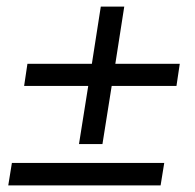

<svg xmlns="http://www.w3.org/2000/svg" viewBox="-20 -561 589 581"><path d="M219 -125 247 -301H53L63 -368H258L285 -541H356L329 -368H524L514 -301H318L290 -125ZM5 0 16 -68H477L466 0Z"/></svg>

Font: Nunito Sans 7pt SemiCondensed Medium
Style: Italic
Weight: 500
Width: 4
Italic angle: -9°
Designer: Vernon Adams
Foundry: Vernon Adams
Version: Version 3.101;gftools[0.9.27]